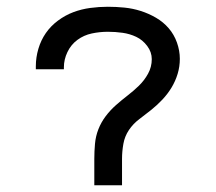

<svg xmlns="http://www.w3.org/2000/svg" viewBox="-20 -548 640 568"><path d="M259 0V-78Q259 -100 261 -122.5Q263 -145 271 -165.5Q279 -186 292.5 -204Q306 -222 323 -237Q340 -252 357.5 -265.5Q375 -279 391 -294.5Q407 -310 418 -330Q429 -350 429 -373Q429 -394 415.5 -412Q402 -430 383 -439Q364 -448 342.5 -451Q321 -454 299 -454Q275 -454 251.5 -449Q228 -444 209 -430Q190 -416 179.5 -394Q169 -372 169 -349Q169 -347 169 -346Q169 -345 169 -343H86Q86 -345 86 -347.5Q86 -350 86 -352Q86 -378 93.5 -403.5Q101 -429 115.5 -450Q130 -471 151.5 -487Q173 -503 197 -512Q221 -521 247 -524.5Q273 -528 299 -528Q324 -528 348.5 -525.5Q373 -523 396.5 -515.5Q420 -508 441.5 -495.5Q463 -483 479 -464.5Q495 -446 503.5 -422Q512 -398 512 -374Q512 -351 505.5 -329.5Q499 -308 487.5 -289Q476 -270 460.5 -253.5Q445 -237 427.5 -223Q410 -209 392 -195.5Q374 -182 361.5 -163.5Q349 -145 345 -122.5Q341 -100 341 -78V0Z"/></svg>

Font: Zed Mono Extended
Style: Regular
Weight: 400
Width: 7
Monospace: yes
Designer: Belleve Invis
Foundry: Belleve Invis
Version: Version 1.0.0; ttfautohint (v1.8.4)